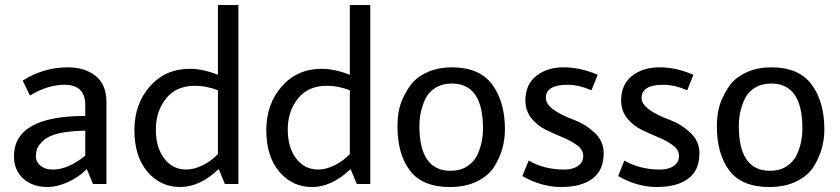

<svg xmlns="http://www.w3.org/2000/svg" viewBox="-20 -738 3367 770"><path d="M322 -273V-317Q322 -398 238 -398Q172 -398 100 -355L71 -415Q155 -468 252 -468Q320 -468 363.5 -433.5Q407 -399 407 -327V0H353L328 -60Q296 -27 252 -7.5Q208 12 172 12Q110 12 73 -22Q36 -56 36 -111Q36 -273 322 -273ZM191 -58Q254 -58 322 -114V-214Q196 -212 156 -176Q137 -159 130.5 -145.5Q124 -132 124 -110.5Q124 -89 142.5 -73.5Q161 -58 191 -58Z M854 -718H936V0H882L857 -60Q782 12 702.5 12Q623 12 571 -49.5Q519 -111 519 -216Q519 -321 581 -391.5Q643 -462 741 -462Q794 -462 854 -438ZM762 -394Q687 -394 646 -343Q605 -292 605 -219Q605 -146 639 -102Q673 -58 727 -58Q757 -58 791.5 -74.5Q826 -91 854 -120V-376Q807 -394 762 -394Z M1383 -718H1465V0H1411L1386 -60Q1311 12 1231.5 12Q1152 12 1100 -49.5Q1048 -111 1048 -216Q1048 -321 1110 -391.5Q1172 -462 1270 -462Q1323 -462 1383 -438ZM1291 -394Q1216 -394 1175 -343Q1134 -292 1134 -219Q1134 -146 1168 -102Q1202 -58 1256 -58Q1286 -58 1320.5 -74.5Q1355 -91 1383 -120V-376Q1336 -394 1291 -394Z M1792 -403Q1754 -403 1726.5 -386Q1699 -369 1686 -342Q1662 -291 1662 -233Q1662 -53 1787 -53Q1825 -53 1852 -70Q1879 -87 1893 -114Q1917 -164 1917 -223Q1917 -403 1792 -403ZM1792 -468Q1903 -468 1954 -399Q2005 -330 2005 -219Q2005 -139 1963 -71Q1940 -34 1894 -11Q1848 12 1784 12Q1674 12 1624 -54Q1574 -120 1574 -231Q1574 -296 1594.5 -341Q1615 -386 1638 -410.5Q1661 -435 1701 -451.5Q1741 -468 1792 -468Z M2352 -376Q2301 -398 2256 -398Q2169 -398 2169 -345Q2169 -299 2285 -256Q2328 -240 2364.5 -206Q2401 -172 2401 -124Q2401 -55 2356 -21.5Q2311 12 2231 12Q2151 12 2075 -32L2100 -94Q2163 -58 2243 -58Q2277 -58 2298 -72.5Q2319 -87 2319 -112Q2319 -137 2295 -155Q2271 -173 2237 -187Q2203 -201 2169 -217.5Q2135 -234 2111 -264Q2087 -294 2087 -335Q2087 -399 2130.5 -433.5Q2174 -468 2241 -468Q2308 -468 2377 -438Z M2736 -376Q2685 -398 2640 -398Q2553 -398 2553 -345Q2553 -299 2669 -256Q2712 -240 2748.5 -206Q2785 -172 2785 -124Q2785 -55 2740 -21.5Q2695 12 2615 12Q2535 12 2459 -32L2484 -94Q2547 -58 2627 -58Q2661 -58 2682 -72.5Q2703 -87 2703 -112Q2703 -137 2679 -155Q2655 -173 2621 -187Q2587 -201 2553 -217.5Q2519 -234 2495 -264Q2471 -294 2471 -335Q2471 -399 2514.5 -433.5Q2558 -468 2625 -468Q2692 -468 2761 -438Z M3073 -403Q3035 -403 3007.5 -386Q2980 -369 2967 -342Q2943 -291 2943 -233Q2943 -53 3068 -53Q3106 -53 3133 -70Q3160 -87 3174 -114Q3198 -164 3198 -223Q3198 -403 3073 -403ZM3073 -468Q3184 -468 3235 -399Q3286 -330 3286 -219Q3286 -139 3244 -71Q3221 -34 3175 -11Q3129 12 3065 12Q2955 12 2905 -54Q2855 -120 2855 -231Q2855 -296 2875.5 -341Q2896 -386 2919 -410.5Q2942 -435 2982 -451.5Q3022 -468 3073 -468Z"/></svg>

Font: Average Sans
Style: Regular
Weight: 400
Designer: Eduardo Rodriguez Tunni
Foundry: Eduardo Rodriguez Tunni
Version: Version 1.002